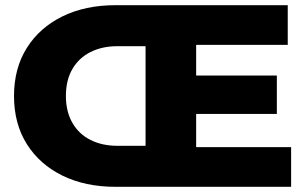

<svg xmlns="http://www.w3.org/2000/svg" viewBox="-20 -720 1182 740"><path d="M425 0Q309 0 221 -43Q133 -86 83.5 -164.5Q34 -243 34 -350Q34 -457 83.5 -535.5Q133 -614 221 -657Q309 -700 425 -700H591V-542H433Q374 -542 329 -519.5Q284 -497 259 -454Q234 -411 234 -350Q234 -290 259 -246.5Q284 -203 329 -180.5Q374 -158 433 -158H591V0ZM722 -429H1047V-281H722ZM736 -153H1102V0H541V-700H1089V-547H736Z"/></svg>

Font: MOST Montserrat ExtraBold
Style: Regular
Weight: 800
Designer: Julieta Ulanovsky
Foundry: Julieta Ulanovsky
Version: Version 8.000;March 11, 2024;FontCreator 15.0.0.2926 64-bit